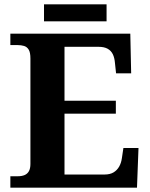

<svg xmlns="http://www.w3.org/2000/svg" viewBox="-20 -870 693 890"><path d="M28 0V-53H63Q81 -53 94 -58.5Q107 -64 114 -76.5Q121 -89 121 -110V-599Q121 -627 113 -640Q105 -653 91.5 -657Q78 -661 62 -661H28V-714H584L588 -530H518L513 -577Q511 -602 503 -618.5Q495 -635 479 -644Q463 -653 437 -653H279V-403H517V-343H279V-61H464Q490 -61 506.5 -71Q523 -81 532.5 -98Q542 -115 545 -137L552 -184H622L615 0ZM184 -771V-850H474V-771Z"/></svg>

Font: Noto Serif Myanmar
Style: Regular
Weight: 400
Designer: Ben Mitchell and the Monotype Design Team
Foundry: Monotype Imaging Inc.
Version: Version 2.106